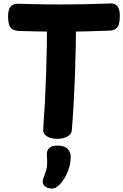

<svg xmlns="http://www.w3.org/2000/svg" viewBox="-20 -790 719 1120"><path d="M89.3 -609.4Q58.2 -611 42.7 -628.1Q27.1 -645.1 27.1 -694.7Q27.1 -735.2 42.7 -752.1Q58.2 -769 87 -768.2Q116.6 -767.2 160.1 -766.1Q203.7 -765 250.2 -764.5Q296.7 -764 333.7 -764Q408.7 -764 482.5 -765.5Q556.3 -767 623.9 -770Q650.1 -771 664.5 -754Q678.9 -737 678.9 -698Q678.9 -647.1 663.7 -629.6Q648.6 -612 617.4 -611.2Q554.6 -609 482.6 -607Q410.7 -605 336.7 -605Q271.7 -605 207.4 -606.5Q143.2 -608 89.3 -609.4ZM254.6 -697Q254.6 -707 264.9 -714Q275.2 -721 289.6 -726Q304 -731 318.3 -733.5Q332.7 -736 339.7 -736Q347.7 -736 361.5 -733.5Q375.3 -731 389.6 -726Q403.9 -721 413.7 -714Q423.6 -707 423.6 -697Q423.6 -524 417.6 -357.6Q411.6 -191.1 399.3 -33.4Q398.3 -13.2 384.3 -1.5Q370.3 10.2 351.4 15.1Q332.4 20 313.7 20Q294.9 20 275.3 14.7Q255.8 9.4 243.1 -3.6Q230.3 -16.6 232.1 -39.1Q243.3 -186.9 248.9 -355.4Q254.6 -524 254.6 -697ZM253.3 114Q251.3 90 266.3 74.6Q281.3 59.2 314.2 59.2Q354.9 59.2 373.2 77.3Q391.4 95.3 392.2 120.4Q393.2 154.2 383.5 186.7Q373.8 219.2 358.7 245.3Q343.7 271.4 327.3 286.9Q312.9 300.9 303.7 305.3Q294.6 309.8 279.8 309.8Q261.4 309.8 245.4 299Q229.3 288.2 229.3 270.1Q229.3 260.6 232.9 249.7Q236.4 238.8 242.2 224.1Q253.2 196.7 254.7 170.8Q256.1 145 253.3 114Z"/></svg>

Font: Playpen Sans Deva
Style: Regular
Weight: 400
Designer: Pooja Saxena, Gunjan Panchal, Laura Meseguer, Veronika Burian, José Scaglione
Foundry: TypeTogether
Version: Version 2.000